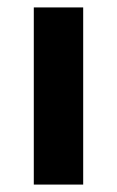

<svg xmlns="http://www.w3.org/2000/svg" viewBox="-20 -497 316 517"><path d="M71 0V-477H204V0Z"/></svg>

Font: Mukta Malar
Style: Bold
Weight: 700
Designer: Aadarsh Rajan, Girish Dalvi, Yashodeep Gholap
Foundry: Ek Type
Version: Version 2.538;PS 1.000;hotconv 16.6.51;makeotf.lib2.5.65220;